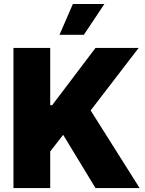

<svg xmlns="http://www.w3.org/2000/svg" viewBox="-20 -949 730 969"><path d="M47.9 -707H233.4V-418H243.2L461.9 -707H679.7L437.5 -391.6L684.6 0H461.9L298.8 -268.6L233.4 -184.6V0H47.9ZM347.7 -928.7H506.8L403.3 -773.4H280.3Z"/></svg>

Font: Pretendard GOV Black
Style: Regular
Weight: 900
Designer: Base glyphs from Inter by Rasmus Andersson; Hangeul glyphs from Noto Sans CJK(Source Han Sans) by Jang Soo-young and Kan
Foundry: Kil Hyung-jin
Version: Version 1.309